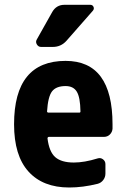

<svg xmlns="http://www.w3.org/2000/svg" viewBox="-20 -790 540 819"><path d="M318.4 -309.6Q323.2 -309.6 323.2 -314.5Q322.3 -375 307.6 -398.9Q293 -422.9 259.8 -422.9Q219.7 -422.9 202.1 -400.4Q184.6 -377.9 180.7 -314.5Q180.7 -310.5 185.5 -309.6ZM259.8 -530.3Q460 -530.3 460 -259.8V-241.2Q459 -226.6 448.7 -216.3Q438.5 -206.1 422.9 -206.1H188.5Q183.6 -206.1 182.6 -200.2Q189.5 -142.6 215.8 -119.6Q242.2 -96.7 294.9 -96.7Q339.8 -96.7 396.5 -114.3Q409.2 -118.2 419.4 -110.4Q429.7 -102.5 429.7 -89.8V-49.8Q429.7 -34.2 420.4 -22Q411.1 -9.8 396.5 -5.9Q333 9.8 275.4 9.8Q163.1 9.8 101.6 -58.1Q40 -126 40 -259.8Q40 -530.3 259.8 -530.3ZM254.9 -769.5H365.2Q375 -769.5 378.9 -760.7Q382.8 -752 376 -744.1L263.7 -616.2Q240.2 -589.8 205.1 -589.8H155.3Q143.6 -589.8 137.2 -600.6Q130.9 -611.3 136.7 -621.1L203.1 -739.3Q220.7 -769.5 254.9 -769.5Z"/></svg>

Font: Rounded-L Mgen+ 1m bold
Style: Bold
Weight: 700
Designer: [Source Han Sans]
Ryoko NISHIZUKA  (kana & ideographs); Paul D. Hunt (Latin, Greek & Cyrillic); Wenlong ZHANG  (bopomofo
Version: Version 1.059.20150602